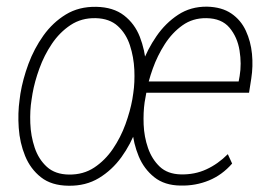

<svg xmlns="http://www.w3.org/2000/svg" viewBox="-20 -559 821 588"><path d="M533.2 9.3Q483.9 8.8 452.4 -16.4Q420.9 -41.5 404.8 -80.3Q388.7 -119.1 384.8 -163.1Q380.9 -207 386.2 -245.1L390.6 -274.9Q397.5 -315.9 414.6 -362.1Q431.6 -408.2 459.2 -448.2Q486.8 -488.3 525.4 -513.7Q564 -539.1 613.8 -538.6Q659.2 -537.6 688.5 -517.6Q717.8 -497.6 732.9 -464.8Q748 -432.1 751.7 -394Q755.4 -356 749.5 -318.4L742.7 -274.9H413.6L419.4 -309.6H710.9L713.9 -326.2Q720.2 -363.3 713.6 -404.3Q707 -445.3 682.9 -474.1Q658.7 -502.9 611.8 -503.4Q570.3 -503.9 538.8 -481.4Q507.3 -459 484.6 -423.6Q461.9 -388.2 447.8 -348.6Q433.6 -309.1 428.2 -275.4L422.9 -245.6Q418.5 -215.3 419.9 -177.7Q421.4 -140.1 433.3 -105.7Q445.3 -71.3 469.2 -48.6Q493.2 -25.9 533.7 -24.9Q576.2 -23.9 611.8 -40.3Q647.5 -56.6 677.7 -86.9L690.9 -58.1Q660.2 -22.9 619.6 -6.3Q579.1 10.3 533.2 9.3ZM40 -253.4 42.5 -272Q49.8 -316.4 67.1 -363.3Q84.5 -410.2 113 -450.2Q141.6 -490.2 181.6 -514.6Q221.7 -539.1 274.9 -538.1Q327.1 -537.1 359.9 -511.7Q392.6 -486.3 408.2 -446.3Q423.8 -406.2 427.2 -360.6Q430.7 -314.9 424.3 -273.9L421.4 -255.4Q414.6 -210.9 397.5 -164.1Q380.4 -117.2 351.8 -77.6Q323.2 -38.1 283 -13.7Q242.7 10.7 189.9 9.8Q137.7 9.3 105.5 -16.1Q73.2 -41.5 56.9 -81.5Q40.5 -121.6 37.4 -167.2Q34.2 -212.9 40 -253.4ZM79.6 -272.5 76.7 -253.9Q71.3 -221.2 72.8 -181.9Q74.2 -142.6 86.2 -106.9Q98.1 -71.3 123.5 -48.1Q148.9 -24.9 191.4 -24.4Q235.4 -23.9 268.6 -45.9Q301.8 -67.9 325.7 -103Q349.6 -138.2 364.3 -178.7Q378.9 -219.2 385.3 -254.9L388.2 -273.9Q393.1 -306.2 391.4 -345.2Q389.6 -384.3 377.9 -420.2Q366.2 -456.1 340.8 -479.2Q315.4 -502.4 272.9 -503.4Q229.5 -504.4 196 -482.2Q162.6 -460 138.9 -424.8Q115.2 -389.6 100.6 -349.1Q85.9 -308.6 79.6 -272.5Z"/></svg>

Font: Roboto Condensed ExtraLight
Style: Italic
Weight: 250
Italic angle: -12°
Designer: Christian Robertson
Foundry: Google
Version: Version 3.008; 2023